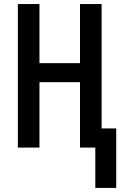

<svg xmlns="http://www.w3.org/2000/svg" viewBox="-20 -734 620 955"><path d="M454.1 200.7V0H377.9V-325.2H176.3V0H68.8V-713.9H176.3V-419.9H377.9V-713.9H485.4V-95.2H558.1V200.7Z"/></svg>

Font: Open Sans Condensed SemiBold
Style: Regular
Weight: 600
Width: 3
Designer: Monotype Design Team
Foundry: Monotype Imaging Inc.
Version: Version 3.000; ttfautohint (v1.8.4)